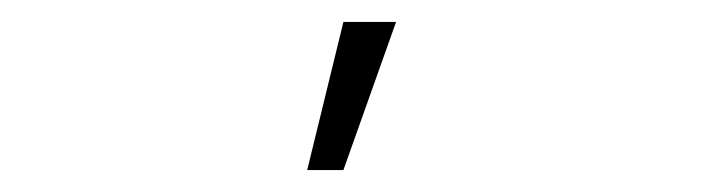

<svg xmlns="http://www.w3.org/2000/svg" viewBox="-20 -740 640 175"><path d="M293 -720 260 -585H293L341 -720Z"/></svg>

Font: Hauora ExtraLight
Style: Regular
Weight: 200
Designer: Mikhail Sharanda
Foundry: WCYS & Co.
Version: Version 1.010